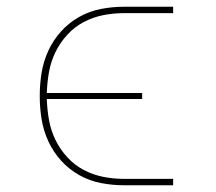

<svg xmlns="http://www.w3.org/2000/svg" viewBox="-20 -550 640 570"><path d="M348 0Q314 0 280 -6.5Q246 -13 215.5 -30Q185 -47 161.5 -73Q138 -99 123.5 -130.5Q109 -162 103.5 -196Q98 -230 98 -265Q98 -300 103.5 -334Q109 -368 123.5 -399.5Q138 -431 161.5 -457Q185 -483 215.5 -500Q246 -517 280 -523.5Q314 -530 348 -530H494V-511H348Q317 -511 286.5 -505Q256 -499 228.5 -484.5Q201 -470 179.5 -446.5Q158 -423 144.5 -395Q131 -367 125.5 -336.5Q120 -306 119 -274H402V-256H119Q120 -224 125.5 -193.5Q131 -163 144.5 -135Q158 -107 179.5 -83.5Q201 -60 228.5 -45.5Q256 -31 286.5 -25Q317 -19 348 -19H494V0Z"/></svg>

Font: Iosevka Curly Slab ThEx
Style: Regular
Weight: 100
Width: 7
Monospace: yes
Designer: Belleve Invis
Foundry: Belleve Invis
Version: Version 11.1.0; ttfautohint (v1.8.3)